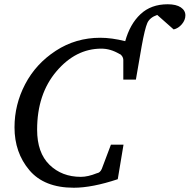

<svg xmlns="http://www.w3.org/2000/svg" viewBox="-20 -864 889 900"><path d="M849 -792Q849 -770 832.5 -750.5Q816 -731 794 -726L717 -794Q682 -782 670.5 -756Q659 -730 644 -647L617 -491H558V-584Q558 -592 552.5 -600.5Q547 -609 540 -611Q498 -636 455 -636Q335 -636 244.5 -529.5Q154 -423 154 -256Q154 -148 212 -91.5Q270 -35 359 -35Q392 -35 434 -52Q449 -54 457 -72L500 -186H559L532 -24Q412 16 326 16Q187 16 117.5 -66.5Q48 -149 48 -267Q48 -374 98 -469.5Q148 -565 241.5 -626Q335 -687 450 -687Q503 -687 567 -671Q589 -751 638.5 -797.5Q688 -844 766 -844Q806 -844 827.5 -829.5Q849 -815 849 -792Z"/></svg>

Font: Veleka
Style: Italic
Weight: 400
Italic angle: -12°
Designer: Stefan Peev, Context Ltd, 2016; SIL International, 1997-2014.
Foundry: Stefan Peev, Context Ltd, 2016
Version: Version 1.000